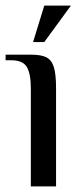

<svg xmlns="http://www.w3.org/2000/svg" viewBox="-23 -665 289 685"><path d="M87 -350Q87 -401 73 -425.5Q59 -450 17 -450H-3V-470H87Q124 -470 142.5 -460.5Q161 -451 169 -426Q177 -401 177 -350V0H87ZM95 -515 135 -645H230L135 -515Z"/></svg>

Font: Philosopher
Style: Regular
Weight: 400
Designer: Jovanny Lemonad
Foundry: Jovanny Lemonad
Version: Version 2.000